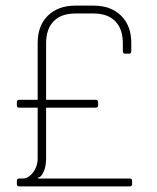

<svg xmlns="http://www.w3.org/2000/svg" viewBox="-20 -663 560 683"><path d="M116 -28H441Q450 -28 450 -20V-8Q450 0 441 0H49Q40 0 40 -8V-20Q40 -28 49 -28H61Q81 -28 97.5 -49.5Q114 -71 114 -100V-280H49Q40 -280 40 -288V-300Q40 -308 49 -308H114V-510Q114 -572 150.5 -607.5Q187 -643 248 -643H313Q374 -643 410.5 -607.5Q447 -572 447 -510V-481Q447 -472 439 -472H425Q417 -472 417 -481V-509Q417 -560 390 -587.5Q363 -615 313 -615H248Q198 -615 171 -587.5Q144 -560 144 -509V-308H320Q329 -308 329 -300V-288Q329 -280 320 -280H144V-102Q144 -76 138 -59Q128 -32 116 -32Z"/></svg>

Font: Rajdhani Light
Style: Regular
Weight: 300
Designer: Satya Rajpurohit, Jyotish Sonowal
Foundry: Indian Type Foundry
Version: Version 1.201;PS 1.0;hotconv 1.0.78;makeotf.lib2.5.61930; tt